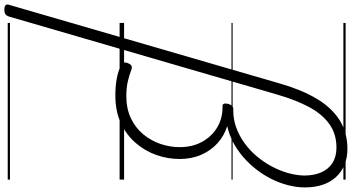

<svg xmlns="http://www.w3.org/2000/svg" viewBox="-460 -680 1573 858"><g transform="rotate(90 326.0 -251.5)"><path d="M-60 515Q-72 515 -78.5 510Q-85 505 -81 494L270 -714Q297 -809 336.5 -877Q376 -945 432 -981.5Q488 -1018 563 -1018Q603 -1018 635 -1004.5Q667 -991 689.5 -966Q712 -941 723.5 -906.5Q735 -872 735 -828Q735 -791 725 -752.5Q715 -714 697 -678Q679 -642 653.5 -609.5Q628 -577 597.5 -551Q567 -525 532.5 -507Q498 -489 461 -481Q505 -467 537.5 -437.5Q570 -408 589 -365Q608 -322 608 -268Q608 -215 590 -164Q572 -113 536 -71.5Q500 -30 447.5 -5.5Q395 19 324 19Q281 19 247.5 12.5Q214 6 189 -6Q180 -11 177.5 -19.5Q175 -28 181 -40Q186 -51 192.5 -53.5Q199 -56 208 -53Q233 -43 262 -36.5Q291 -30 327 -30Q383 -30 426 -50.5Q469 -71 497.5 -105.5Q526 -140 540.5 -182Q555 -224 555 -268Q555 -326 531 -369Q507 -412 467 -436Q427 -460 376 -460H371Q363 -460 361 -467Q359 -474 362 -487Q366 -497 371 -502.5Q376 -508 383 -508H393Q432 -508 468.5 -521.5Q505 -535 537.5 -558.5Q570 -582 596 -613Q622 -644 641 -679.5Q660 -715 670.5 -752Q681 -789 682 -824Q682 -868 668 -900.5Q654 -933 626 -951Q598 -969 557 -969Q496 -969 451.5 -937Q407 -905 375.5 -846Q344 -787 320 -704L-29 496Q-32 505 -38.5 510Q-45 515 -60 515ZM0 490H700V500H0ZM0 -20H700V0H0ZM0 -505H700V-500H0ZM0 -1010H700V-1000H0Z"/></g></svg>

Font: Playwrite AU NSW Guides
Style: Regular
Weight: 400
Designer: Veronika Burian, José Scaglione
Foundry: TypeTogether
Version: Version 1.003